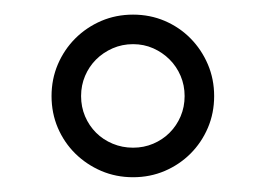

<svg xmlns="http://www.w3.org/2000/svg" viewBox="-20 -740 360 260"><path d="M230 -609.9Q230 -624.5 224.6 -637.2Q219.2 -649.9 209.7 -659.4Q200.2 -668.9 187.5 -674.6Q174.8 -680.2 160.2 -680.2Q145.5 -680.2 132.6 -674.6Q119.6 -668.9 110.1 -659.4Q100.6 -649.9 95.2 -637.2Q89.8 -624.5 89.8 -609.9Q89.8 -595.2 95.2 -582.5Q100.6 -569.8 110.1 -560.3Q119.6 -550.8 132.6 -545.4Q145.5 -540 160.2 -540Q174.8 -540 187.5 -545.4Q200.2 -550.8 209.7 -560.3Q219.2 -569.8 224.6 -582.5Q230 -595.2 230 -609.9ZM270 -609.9Q270 -586.9 261.5 -566.9Q252.9 -546.9 238 -532Q223.1 -517.1 203.1 -508.5Q183.1 -500 160.2 -500Q137.2 -500 117.2 -508.5Q97.2 -517.1 82 -532Q66.9 -546.9 58.3 -566.9Q49.8 -586.9 49.8 -609.9Q49.8 -632.8 58.3 -652.8Q66.9 -672.9 82 -688Q97.2 -703.1 117.2 -711.7Q137.2 -720.2 160.2 -720.2Q183.1 -720.2 203.1 -711.7Q223.1 -703.1 238 -688Q252.9 -672.9 261.5 -652.8Q270 -632.8 270 -609.9Z"/></svg>

Font: BabelStone Ogham Pictish
Style: Regular
Weight: 400
Designer: Andrew West
Foundry: BabelStone
Version: Version 1.02 March 14, 2022